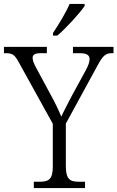

<svg xmlns="http://www.w3.org/2000/svg" viewBox="-27 -951 594 971"><path d="M241 -784V-771H263C309 -810 378 -886 401 -921V-931H325C306 -886 270 -828 241 -784ZM144 0H403V-32H373C328 -32 306 -42 306 -112V-326L467 -621C494 -671 508 -682 539 -682H547V-714H342V-682H377C412 -682 426 -672 426 -652C426 -638 420 -620 407 -596L335 -464C313 -421 294 -386 283 -361C268 -397 249 -437 226 -478L157 -606C147 -624 138 -643 138 -658C138 -671 144 -682 178 -682H210V-714H-7V-682H3C37 -682 48 -673 69 -634L240 -325V-109C240 -42 218 -32 173 -32H144Z"/></svg>

Font: Noto Serif Sinhala SemiCondensed Light
Style: Regular
Weight: 300
Width: 4
Designer: Jelle Bosma - Monotype Design Team
Foundry: Monotype Imaging Inc.
Version: Version 2.007